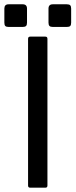

<svg xmlns="http://www.w3.org/2000/svg" viewBox="-30 -870 350 890"><path d="M75.2 -850.1H9.8C-3.3 -850.1 -9.8 -843.4 -9.8 -830.1V-765.1C-9.8 -757.6 -8.3 -752.4 -5.4 -749.5C-2.4 -746.6 2.6 -745.1 9.8 -745.1H75.2C82.4 -745.1 87.5 -746.6 90.6 -749.5C93.7 -752.4 95.2 -757.6 95.2 -765.1V-830.1C95.2 -843.4 88.5 -850.1 75.2 -850.1ZM100.1 -9.8C100.1 -3.3 103.4 0 109.9 0H180.2C186.7 0 189.9 -3.3 189.9 -9.8V-689.9C189.9 -696.8 186.7 -700.2 180.2 -700.2H109.9C103.4 -700.2 100.1 -696.8 100.1 -689.9ZM194.8 -830.1V-765.1C194.8 -757.6 196.4 -752.4 199.5 -749.5C202.6 -746.6 207.7 -745.1 214.8 -745.1H279.8C287.3 -745.1 292.5 -746.6 295.4 -749.5C298.3 -752.4 299.8 -757.6 299.8 -765.1V-830.1C299.8 -837.2 298.3 -842.4 295.4 -845.5C292.5 -848.6 287.3 -850.1 279.8 -850.1H214.8C201.5 -850.1 194.8 -843.4 194.8 -830.1Z"/></svg>

Font: Numans
Style: Regular
Weight: 400
Designer: Jovanny Lemonad
Foundry: Jovanny Lemonad
Version: Version 001.001